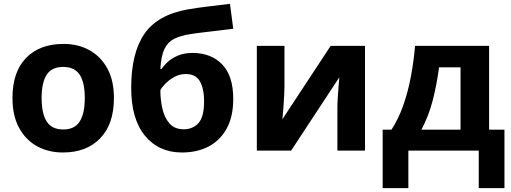

<svg xmlns="http://www.w3.org/2000/svg" viewBox="-20 -785 2665 1001"><path d="M574 -274Q574 -138 502.5 -64Q431 10 308 10Q232 10 172.5 -23Q113 -56 79 -119.5Q45 -183 45 -274Q45 -410 116 -483Q187 -556 311 -556Q388 -556 447 -523Q506 -490 540 -427.5Q574 -365 574 -274ZM197 -274Q197 -193 223.5 -151.5Q250 -110 310 -110Q369 -110 395.5 -151.5Q422 -193 422 -274Q422 -355 395.5 -395.5Q369 -436 309 -436Q250 -436 223.5 -395.5Q197 -355 197 -274Z M664 -327Q664 -508 732.5 -608Q801 -708 959 -736Q1012 -745 1066.5 -751.5Q1121 -758 1179 -765L1196 -635Q1162 -631 1121.5 -626Q1081 -621 1041.5 -616.5Q1002 -612 971 -607Q921 -599 888 -582.5Q855 -566 837.5 -530Q820 -494 816 -426H823Q835 -445 856.5 -464Q878 -483 910 -496Q942 -509 983 -509Q1081 -509 1138.5 -449Q1196 -389 1196 -270Q1196 -177 1162 -115Q1128 -53 1068 -21.5Q1008 10 929 10Q808 10 736 -77Q664 -164 664 -327ZM938 -111Q985 -111 1014.5 -143Q1044 -175 1044 -257Q1044 -322 1022.5 -360.5Q1001 -399 948 -399Q916 -399 888.5 -383.5Q861 -368 842 -348.5Q823 -329 816 -315Q816 -264 827 -217Q838 -170 864.5 -140.5Q891 -111 938 -111Z M1463 -546V-330Q1463 -313 1461.5 -288Q1460 -263 1458.5 -237Q1457 -211 1455 -191Q1453 -171 1452 -163L1704 -546H1883V0H1739V-218Q1739 -245 1741 -277.5Q1743 -310 1745.5 -338.5Q1748 -367 1749 -382L1498 0H1319V-546Z M2530 -546V-109H2610V196H2476V0H2109V196H1975V-109H2021Q2057 -164 2082 -234.5Q2107 -305 2122 -385Q2137 -465 2144 -546ZM2381 -434H2269Q2257 -343 2236 -261.5Q2215 -180 2177 -109H2381Z"/></svg>

Font: Noto IKEA Simplified Chinese
Style: Bold
Weight: 700
Designer: Monotype Design Team
Foundry: Monotype Imaging Inc.
Version: Version 1.100